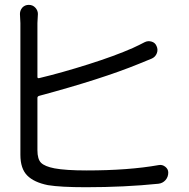

<svg xmlns="http://www.w3.org/2000/svg" viewBox="-20 -786 793 804"><path d="M144.5 -384.8Q136.7 -382.8 136.7 -376V-157.2Q136.7 -119.1 152.3 -104Q168 -88.9 208 -81.1Q254.9 -72.3 342.8 -72.3Q518.6 -72.3 644.5 -94.7Q659.2 -97.7 671.9 -87.9Q684.6 -78.1 684.6 -63.5Q684.6 -44.9 672.9 -31.7Q661.1 -18.6 643.6 -16.6Q501 -2 339.8 -2Q233.4 -2 180.7 -10.7Q122.1 -22.5 93.8 -51.3Q65.4 -80.1 65.4 -137.7V-689.5L63.5 -727.5Q63.5 -742.2 73.2 -753.9Q84 -765.6 100.6 -765.6Q117.2 -765.6 127.9 -753.9Q138.7 -742.2 138.7 -727.5L136.7 -689.5V-463.9Q136.7 -457 144.5 -459Q238.3 -481.4 349.6 -516.6Q460.9 -551.8 536.1 -585Q565.4 -598.6 585.9 -609.4Q599.6 -616.2 614.7 -611.8Q629.9 -607.4 635.7 -592.8Q642.6 -578.1 636.7 -563Q630.9 -547.9 616.2 -541Q584 -527.3 561.5 -518.6Q406.2 -455.1 144.5 -384.8Z"/></svg>

Font: Gen Jyuu Gothic P Normal
Style: Regular
Weight: 300
Designer: [Source Han Sans]
Ryoko NISHIZUKA  (kana & ideographs); Paul D. Hunt (Latin, Greek & Cyrillic); Wenlong ZHANG  (bopomofo
Version: Version 1.002.20150607